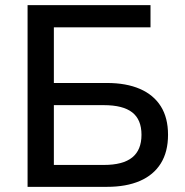

<svg xmlns="http://www.w3.org/2000/svg" viewBox="-20 -725 716 745"><path d="M87 0V-705H564V-619H189V-403H395Q470 -403 523 -380Q576 -357 604 -312.5Q632 -268 632 -202Q632 -136 604 -91Q576 -46 523 -23Q470 0 395 0ZM189 -85H383Q457 -85 493 -114Q529 -143 529 -202Q529 -261 493 -289Q457 -317 383 -317H189Z"/></svg>

Font: Nunito Sans 11pt SemiBold
Style: Regular
Weight: 600
Version: Version 3.101;gftools[0.9.27]